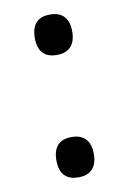

<svg xmlns="http://www.w3.org/2000/svg" viewBox="-69 -585 423 636"><g transform="rotate(-10 143.0 -267.0)"><path d="M81.1 -61C81.1 -10.3 108.4 6.8 144 6.8C178.7 6.8 207 -10.3 207 -61C207 -111.8 178.2 -128.9 144 -128.9C108.4 -128.9 81.1 -111.8 81.1 -61ZM81.1 -473.1C81.1 -421.4 108.9 -404.8 144 -404.8C178.2 -404.8 207 -421.9 207 -473.1C207 -523.9 178.2 -541 144 -541C108.4 -541 81.1 -523.9 81.1 -473.1Z"/></g></svg>

Font: The Erased English
Style: Regular
Weight: 400
Designer: Monotype Design team + ligartures altered by 180 Amsterdam
Foundry: Monotype Imaging Inc.
Version: Version 1.030;Glyphs 3.1.2 (3151)